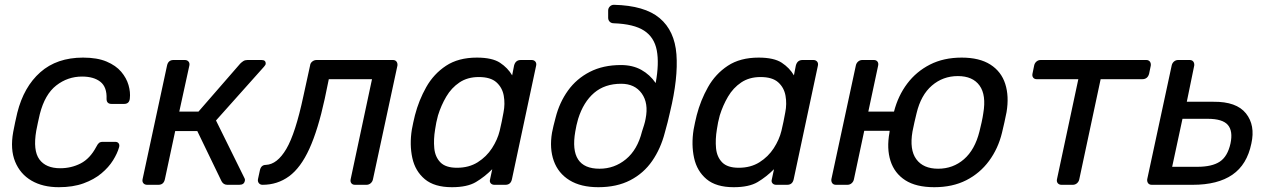

<svg xmlns="http://www.w3.org/2000/svg" viewBox="-20 -770 5278 800"><path d="M225 10Q158 10 111 -17.5Q64 -45 43 -96.5Q22 -148 35 -220Q38 -235 43 -260Q48 -285 52 -300Q79 -408 148 -469Q217 -530 326 -530Q385 -530 424 -513.5Q463 -497 485 -471Q507 -445 515.5 -415.5Q524 -386 521 -360Q519 -337 497 -337H445Q424 -337 424 -358Q426 -407 398.5 -429Q371 -451 322 -451Q262 -451 214.5 -414Q167 -377 146 -295Q142 -279 138 -259.5Q134 -240 131 -225Q117 -143 144 -106Q171 -69 231 -69Q277 -69 316 -89Q355 -109 381 -158Q387 -170 392.5 -174.5Q398 -179 409 -179H460Q470 -179 474.5 -172.5Q479 -166 476 -156Q469 -131 451 -102Q433 -73 402.5 -47.5Q372 -22 328 -6Q284 10 225 10Z M593 0Q583 0 577.5 -6.5Q572 -13 574 -23L676 -497Q681 -520 703 -520H750Q760 -520 765.5 -513.5Q771 -507 769 -497L727 -305H807L981 -505Q987 -511 994 -515.5Q1001 -520 1011 -520H1070Q1088 -520 1087 -504Q1087 -500 1080 -492L880 -268L998 -29Q1002 -22 1000 -16Q997 0 977 0H927Q911 0 903 -15L802 -224H710L667 -23Q662 0 640 0Z M1074 0Q1064 0 1058.5 -7Q1053 -14 1055 -24L1063 -61Q1068 -83 1088 -83Q1135 -85 1173 -149.5Q1211 -214 1244 -369L1272 -497Q1273 -507 1281 -513.5Q1289 -520 1299 -520H1617Q1627 -520 1632 -513.5Q1637 -507 1636 -497L1534 -23Q1532 -13 1524.5 -6.5Q1517 0 1507 0H1459Q1449 0 1444 -6.5Q1439 -13 1441 -23L1530 -440H1350L1333 -358Q1305 -229 1269 -150Q1233 -71 1184.5 -35.5Q1136 0 1074 0Z M1863 10Q1790 10 1750 -23.5Q1710 -57 1698 -112Q1686 -167 1696 -230Q1699 -246 1702 -260Q1705 -274 1709 -290Q1725 -352 1756 -407Q1787 -462 1838.5 -496Q1890 -530 1967 -530Q2031 -530 2063.5 -508.5Q2096 -487 2114 -456L2122 -497Q2128 -520 2150 -520H2195Q2205 -520 2210.5 -513.5Q2216 -507 2214 -497L2113 -23Q2108 0 2086 0H2040Q2030 0 2024.5 -6.5Q2019 -13 2022 -23L2031 -65Q1999 -33 1963 -11.5Q1927 10 1863 10ZM1884 -71Q1934 -71 1970.5 -94Q2007 -117 2030 -152.5Q2053 -188 2062 -225Q2066 -241 2070.5 -263Q2075 -285 2078 -302Q2085 -337 2079 -371Q2073 -405 2048.5 -427Q2024 -449 1975 -449Q1928 -449 1894.5 -426.5Q1861 -404 1839.5 -367.5Q1818 -331 1805 -289Q1801 -274 1798 -260Q1795 -246 1793 -231Q1786 -189 1789.5 -152.5Q1793 -116 1815 -93.5Q1837 -71 1884 -71Z M2473 10Q2400 10 2353 -19Q2306 -48 2287.5 -99.5Q2269 -151 2280 -217Q2285 -243 2295 -280Q2311 -343 2346.5 -392.5Q2382 -442 2437.5 -470.5Q2493 -499 2567 -499Q2616 -499 2652 -479Q2688 -459 2712 -424Q2727 -506 2716.5 -560.5Q2706 -615 2663.5 -642.5Q2621 -670 2538 -673Q2527 -673 2520.5 -679.5Q2514 -686 2514 -696V-726Q2514 -736 2521 -743Q2528 -750 2538 -750Q2666 -747 2728.5 -694.5Q2791 -642 2798.5 -543.5Q2806 -445 2772 -304Q2768 -286 2762 -261.5Q2756 -237 2750 -217Q2733 -151 2697.5 -99.5Q2662 -48 2606 -19Q2550 10 2473 10ZM2478 -67Q2540 -67 2588 -106.5Q2636 -146 2655 -222Q2659 -234 2663.5 -248.5Q2668 -263 2670 -275Q2683 -340 2654 -380.5Q2625 -421 2568 -421Q2500 -421 2455.5 -383Q2411 -345 2389 -275Q2385 -262 2382 -248Q2379 -234 2377 -222Q2350 -67 2478 -67Z M3037 10Q2964 10 2924 -23.5Q2884 -57 2872 -112Q2860 -167 2870 -230Q2873 -246 2876 -260Q2879 -274 2883 -290Q2899 -352 2930 -407Q2961 -462 3012.5 -496Q3064 -530 3141 -530Q3205 -530 3237.5 -508.5Q3270 -487 3288 -456L3296 -497Q3302 -520 3324 -520H3369Q3379 -520 3384.5 -513.5Q3390 -507 3388 -497L3287 -23Q3282 0 3260 0H3214Q3204 0 3198.5 -6.5Q3193 -13 3196 -23L3205 -65Q3173 -33 3137 -11.5Q3101 10 3037 10ZM3058 -71Q3108 -71 3144.5 -94Q3181 -117 3204 -152.5Q3227 -188 3236 -225Q3240 -241 3244.5 -263Q3249 -285 3252 -302Q3259 -337 3253 -371Q3247 -405 3222.5 -427Q3198 -449 3149 -449Q3102 -449 3068.5 -426.5Q3035 -404 3013.5 -367.5Q2992 -331 2979 -289Q2975 -274 2972 -260Q2969 -246 2967 -231Q2960 -189 2963.5 -152.5Q2967 -116 2989 -93.5Q3011 -71 3058 -71Z M3873 10Q3797 10 3752 -19Q3707 -48 3690.5 -99.5Q3674 -151 3686 -217Q3686 -221 3687 -225H3581L3538 -23Q3536 -13 3528.5 -6.5Q3521 0 3511 0H3463Q3453 0 3448 -6.5Q3443 -13 3444 -23L3546 -497Q3548 -507 3555.5 -513.5Q3563 -520 3573 -520H3621Q3631 -520 3636 -513.5Q3641 -507 3639 -497L3598 -305H3705Q3722 -371 3760 -421.5Q3798 -472 3855 -501Q3912 -530 3987 -530Q4061 -530 4106.5 -501Q4152 -472 4168.5 -420.5Q4185 -369 4174 -303Q4171 -287 4165 -260Q4159 -233 4155 -217Q4139 -151 4101 -99.5Q4063 -48 4006 -19Q3949 10 3873 10ZM3889 -67Q3951 -67 3996.5 -106.5Q4042 -146 4061 -222Q4065 -237 4070 -260Q4075 -283 4077 -298Q4090 -374 4061.5 -413.5Q4033 -453 3971 -453Q3909 -453 3863 -413.5Q3817 -374 3799 -298Q3795 -283 3790 -260Q3785 -237 3782 -222Q3769 -146 3798 -106.5Q3827 -67 3889 -67Z M4403 0Q4393 0 4387.5 -6.5Q4382 -13 4384 -23L4473 -440H4300Q4290 -440 4285 -446.5Q4280 -453 4282 -463L4289 -497Q4291 -507 4298.5 -513.5Q4306 -520 4316 -520H4756Q4766 -520 4771 -513.5Q4776 -507 4775 -497L4768 -463Q4762 -440 4739 -440H4566L4477 -23Q4475 -13 4467.5 -6.5Q4460 0 4450 0Z M4779 0Q4769 0 4764 -6.5Q4759 -13 4760 -23L4862 -497Q4864 -507 4871.5 -513.5Q4879 -520 4889 -520H4937Q4947 -520 4952 -513.5Q4957 -507 4956 -497L4925 -346H5036Q5132 -347 5171.5 -297.5Q5211 -248 5194 -172Q5176 -84 5115 -42Q5054 0 4950 0ZM4864 -75H4969Q5030 -75 5062.5 -96.5Q5095 -118 5107 -172Q5118 -224 5096 -249.5Q5074 -275 5012 -275H4907Z"/></svg>

Font: Lubike
Style: Italic
Weight: 400
Italic angle: -12°
Foundry: Honoka55
Version: Version 1.000;July 22, 2022;FontCreator 14.0.0.2862 64-bit